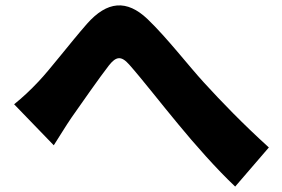

<svg xmlns="http://www.w3.org/2000/svg" viewBox="-20 -697 1040 707"><path d="M32 -313 178 -162C197 -191 220 -230 244 -265C282 -319 346 -411 381 -456C407 -489 426 -493 456 -459C503 -406 576 -312 636 -240C696 -167 777 -75 846 -10L970 -154C873 -242 796 -322 731 -393C675 -454 595 -558 523 -627C447 -699 375 -694 300 -609C237 -537 164 -441 122 -397C90 -363 64 -339 32 -313Z"/></svg>

Font: Noto Sans CJK KR Black
Style: Regular
Weight: 900
Designer: Ryoko NISHIZUKA (kana & ideographs); Paul D. Hunt (Latin, Greek & Cyrillic); Wenlong ZHANG (bopomofo); Sandoll Communica
Foundry: Adobe Systems Incorporated
Version: Version 1.004;PS 1.004;hotconv 1.0.82;makeotf.lib2.5.63406